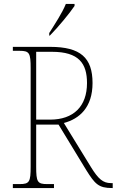

<svg xmlns="http://www.w3.org/2000/svg" viewBox="-20 -951 590 971"><path d="M229 -784V-771H232C272 -811 334 -886 357 -921V-931H313C295 -886 258 -830 229 -784ZM45 0H253V-20H219C169 -20 163 -31 163 -108V-321H276L416 -91C460 -21 478 0 547 0H550V-25H541C501 -25 477 -46 440 -106L303 -329C382 -350 448 -408 448 -531C448 -659 387 -714 234 -714H45V-694H79C129 -694 135 -683 135 -606V-108C135 -31 129 -20 79 -20H45ZM233 -346H163V-689H243C379 -689 420 -630 420 -531C420 -413 352 -346 233 -346Z"/></svg>

Font: Noto Serif Myanmar SemiCondensed Thin
Style: Regular
Weight: 100
Width: 4
Designer: Ben Mitchell and the Monotype Design Team
Foundry: Monotype Imaging Inc.
Version: Version 2.106